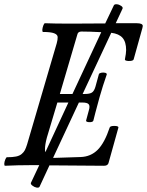

<svg xmlns="http://www.w3.org/2000/svg" viewBox="-26 -775 690 901"><path d="M-2.9 2.9Q-6.3 1.5 -5.9 -7.3Q-5.4 -16.1 -1.2 -26.6Q2.9 -37.1 6.8 -37.1Q32.7 -37.1 49.3 -40.5Q65.9 -43.9 75.9 -52.5Q85.9 -61 90.8 -70.6Q95.7 -80.1 101.1 -97.2L240.2 -571.8Q245.1 -589.4 244.6 -601.1Q244.1 -612.8 228 -618.9Q211.9 -625 175.8 -625Q171.9 -626.5 172.6 -635.5Q173.3 -644.5 177.2 -655.3Q181.2 -666 185.1 -666Q227.1 -664.1 309.1 -664.1Q335.9 -664.1 388.7 -664.6Q441.4 -665 467.8 -665L508.8 -751Q512.7 -755.9 522.9 -754.9Q533.2 -753.9 542.7 -747.3Q552.2 -740.7 548.8 -733.9L517.1 -666H616.2Q644 -666 644 -652.8Q644 -650.9 642.1 -643.1L601.1 -496.1Q598.1 -488.3 577.1 -488.8Q559.6 -489.7 560.1 -496.1Q565.9 -525.4 565.9 -540Q565.9 -578.1 549.1 -597.4Q532.2 -616.7 496.1 -621.1L361.8 -334H372.1Q395 -334 405.5 -340.8Q416 -347.7 421.9 -368.2L438 -426.8Q439.5 -431.6 448.7 -433.6Q458 -435.5 466.8 -433.6Q475.6 -431.6 475.1 -425.8Q456.1 -371.6 440.9 -317.9Q415.5 -224.6 412.1 -209Q409.7 -201.2 392.1 -201.7Q377.4 -202.6 377.9 -209L391.1 -257.8Q397 -277.3 390.4 -285.6Q383.8 -293.9 359.9 -293.9H344.2L223.1 -34.2H231.9L352.1 -38.1Q399.9 -39.6 432.4 -72Q464.8 -104.5 488.8 -176.8Q491.2 -184.1 510.5 -184.1Q529.8 -184.1 529.8 -176.8L482.9 -8.8Q478.5 2.9 461.9 2.9Q377.9 2.9 206.1 1L159.2 102.1Q155.3 106.9 145.5 105.2Q135.7 103.5 126.2 96.2Q116.7 88.9 119.1 83L158.2 0H117.2Q57.1 0 -2.9 2.9ZM254.9 -334H314L449.2 -624Q393.6 -627 356 -627Q339.8 -627 336.9 -612.8ZM185.1 -75.2Q185.1 -64.9 187 -61L294.9 -293.9H243.2L193.8 -128.9Q185.1 -95.7 185.1 -75.2Z"/></svg>

Font: Junicode SmCond Medium
Style: Italic
Weight: 500
Width: 4
Italic angle: -11°
Designer: Peter S. Baker
Version: Version 2.206